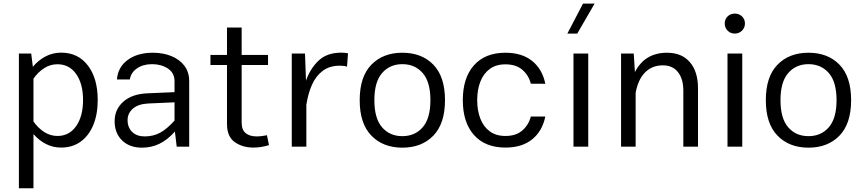

<svg xmlns="http://www.w3.org/2000/svg" viewBox="-20 -796 4682 1042"><path d="M82.5 -505.4H149.4L158.2 -433.6Q189.9 -470.7 228.5 -490.5Q267.1 -510.3 312 -510.3Q403.8 -510.3 457 -440.4Q510.3 -370.6 510.3 -253.4Q510.3 -175.3 486.1 -117.2Q461.9 -59.1 417.5 -27.1Q373 4.9 312 4.9Q267.6 4.9 230 -14.2Q192.4 -33.2 161.6 -68.4V225.6H82.5ZM291.5 -447.3Q252.9 -447.3 219.7 -426Q186.5 -404.8 161.6 -369.1V-136.7Q186.5 -101.1 220 -79.6Q253.4 -58.1 291.5 -58.1Q356 -58.1 393.3 -111.6Q430.7 -165 430.7 -253.4Q430.7 -341.3 393.3 -394.3Q356 -447.3 291.5 -447.3Z M1006.8 -355V0H939L929.2 -82Q888.7 -36.6 845 -15.6Q801.3 5.4 751 5.4Q682.6 5.4 642.3 -34.2Q602.1 -73.7 602.1 -138.2Q602.1 -202.1 649.2 -244.1Q696.3 -286.1 780.8 -289.6L927.2 -295.9V-355Q927.2 -400.4 891.1 -424.1Q855 -447.8 805.7 -447.8Q756.8 -447.8 723.6 -425Q690.4 -402.3 684.6 -364.7H614.7Q619.6 -431.2 672.6 -470.5Q725.6 -509.8 809.6 -509.8Q865.2 -509.8 909.9 -491.7Q954.6 -473.6 980.7 -439.2Q1006.8 -404.8 1006.8 -355ZM672.4 -144Q672.4 -104.5 697.3 -80.1Q722.2 -55.7 765.1 -55.7Q811.5 -55.7 848.4 -75.4Q885.3 -95.2 927.2 -141.6V-240.7L785.6 -234.4Q731 -231.9 701.7 -206.8Q672.4 -181.6 672.4 -144Z M1428.7 -62 1439.9 -8.3Q1420.4 -2.4 1398.9 1.2Q1377.4 4.9 1355.5 4.9Q1295.9 4.9 1253.9 -24.9Q1211.9 -54.7 1211.9 -122.6V-443.4H1122.1V-498H1211.9V-646.5H1291.5V-498H1434.6V-443.4H1291.5V-130.4Q1291.5 -91.8 1313 -73.7Q1334.5 -55.7 1373 -55.7Q1387.7 -55.7 1403.3 -57.9Q1418.9 -60.1 1428.7 -62Z M1563.5 -505.4H1635.3L1640.6 -358.4Q1663.6 -423.8 1709 -467Q1754.4 -510.3 1833 -510.3Q1842.3 -510.3 1851.3 -509.3Q1860.4 -508.3 1868.7 -506.8L1863.3 -434.1Q1849.1 -439.5 1824.7 -439.5Q1769 -439.5 1731.9 -411.9Q1694.8 -384.3 1673.6 -336.9Q1652.3 -289.6 1643.1 -230L1642.6 -230.5V0H1563.5Z M2163.6 -509.8Q2269 -509.8 2332 -444.8Q2395 -379.9 2395 -252.4Q2395 -125 2331.8 -59.8Q2268.6 5.4 2163.6 5.4Q2059.1 5.4 1995.6 -59.8Q1932.1 -125 1932.1 -252.4Q1932.1 -379.9 1995.4 -444.8Q2058.6 -509.8 2163.6 -509.8ZM2163.6 -447.8Q2095.7 -447.8 2053.7 -399.7Q2011.7 -351.6 2011.7 -252.4Q2011.7 -153.3 2053.5 -105.2Q2095.2 -57.1 2163.6 -57.1Q2231.9 -57.1 2273.9 -105.2Q2315.9 -153.3 2315.9 -252.4Q2315.9 -351.6 2273.9 -399.7Q2231.9 -447.8 2163.6 -447.8Z M2723.1 -509.8Q2812.5 -509.8 2867.9 -465.3Q2923.3 -420.9 2939.5 -341.3L2860.8 -341.8Q2849.6 -386.7 2815.4 -416.7Q2781.2 -446.8 2723.1 -446.8Q2671.4 -446.8 2637.5 -421.4Q2603.5 -396 2586.7 -352.3Q2569.8 -308.6 2569.8 -252.9Q2569.8 -197.3 2586.4 -153.3Q2603 -109.4 2637.2 -83.7Q2671.4 -58.1 2723.1 -58.1Q2781.2 -58.1 2815.4 -88.6Q2849.6 -119.1 2860.8 -163.6H2939.5Q2923.3 -84.5 2868.2 -39.8Q2813 4.9 2723.1 4.9Q2612.8 4.9 2552.2 -63.5Q2491.7 -131.8 2491.7 -252.4Q2491.7 -373.5 2552.2 -441.7Q2612.8 -509.8 2723.1 -509.8Z M3144 -776.4H3207L3112.8 -613.8H3059.1ZM3092.3 -505.4H3172.4V0H3092.3Z M3429.7 0H3350.6V-505.4H3419.4L3425.8 -404.8Q3479.5 -509.8 3600.1 -509.8Q3680.2 -509.8 3724.1 -458.5Q3768.1 -407.2 3768.1 -316.9V0H3688.5V-304.2Q3688.5 -367.7 3659.4 -404.5Q3630.4 -441.4 3577.6 -441.4Q3518.6 -441.4 3480.5 -402.6Q3442.4 -363.8 3429.7 -292Z M3913.1 -668.5Q3913.1 -691.4 3928.7 -706.8Q3944.3 -722.2 3967.8 -722.2Q3991.2 -722.2 4007.1 -706.8Q4022.9 -691.4 4022.9 -668.5Q4022.9 -646 4007.1 -629.9Q3991.2 -613.8 3967.8 -613.8Q3944.3 -613.8 3928.7 -629.9Q3913.1 -646 3913.1 -668.5ZM3928.2 -505.4H4008.3V0H3928.2Z M4367.7 -509.8Q4473.1 -509.8 4536.1 -444.8Q4599.1 -379.9 4599.1 -252.4Q4599.1 -125 4535.9 -59.8Q4472.7 5.4 4367.7 5.4Q4263.2 5.4 4199.7 -59.8Q4136.2 -125 4136.2 -252.4Q4136.2 -379.9 4199.5 -444.8Q4262.7 -509.8 4367.7 -509.8ZM4367.7 -447.8Q4299.8 -447.8 4257.8 -399.7Q4215.8 -351.6 4215.8 -252.4Q4215.8 -153.3 4257.6 -105.2Q4299.3 -57.1 4367.7 -57.1Q4436 -57.1 4478 -105.2Q4520 -153.3 4520 -252.4Q4520 -351.6 4478 -399.7Q4436 -447.8 4367.7 -447.8Z"/></svg>

Font: Estedad-FD Regular
Style: FD-Regular
Weight: 400
Designer: Amin Abedi
Version: Version 7.3